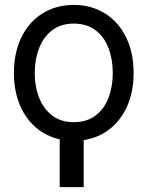

<svg xmlns="http://www.w3.org/2000/svg" viewBox="-20 -557 640 774"><path d="M317.4 197.3H220.7V-31.2H317.4ZM36.1 -262.7Q36.1 -344.7 66.4 -406.7Q96.7 -468.8 151.4 -502.9Q206.1 -537.1 277.3 -537.1Q348.6 -537.1 403.3 -502.9Q458 -468.8 488.3 -406.7Q518.6 -344.7 518.6 -262.7Q518.6 -181.6 488.3 -119.6Q458 -57.6 403.3 -23.4Q348.6 10.7 277.3 10.7Q206.1 10.7 151.4 -23.4Q96.7 -57.6 66.4 -119.6Q36.1 -181.6 36.1 -262.7ZM434.6 -262.7Q434.6 -317.4 417.5 -362.8Q400.4 -408.2 365.2 -435.1Q330.1 -461.9 277.3 -461.9Q225.6 -461.9 190.4 -435.1Q155.3 -408.2 137.7 -362.8Q120.1 -317.4 120.1 -262.7Q120.1 -208 137.7 -163.1Q155.3 -118.2 190.4 -91.3Q225.6 -64.5 277.3 -64.5Q330.1 -64.5 365.2 -91.3Q400.4 -118.2 417.5 -163.1Q434.6 -208 434.6 -262.7Z"/></svg>

Font: Pretendard GOV Variable
Style: Regular
Weight: 400
Designer: Base glyphs from Inter by Rasmus Andersson; Hangul glyphs from Noto Sans CJK(Source Han Sans) by Jang Soo-young and Kang
Foundry: Kil Hyung-jin
Version: Version 1.307;Glyphs 3.2 (3192)